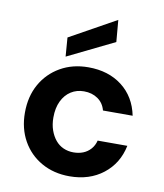

<svg xmlns="http://www.w3.org/2000/svg" viewBox="-86 -829 777 911"><g transform="rotate(10 303.0 -373.5)"><path d="M310 12Q234 12 175 -21.5Q116 -55 83 -114Q50 -173 50 -249Q50 -327 83 -386Q116 -445 175 -479Q234 -513 310 -513Q407 -513 472.5 -462.5Q538 -412 556 -323H413Q404 -358 376 -377.5Q348 -397 309 -397Q274 -397 246.5 -379.5Q219 -362 203 -329Q187 -296 187 -250Q187 -216 196.5 -189Q206 -162 222 -142.5Q238 -123 260.5 -113Q283 -103 309 -103Q335 -103 356 -111.5Q377 -120 392 -137Q407 -154 413 -178H556Q538 -91 472 -39.5Q406 12 310 12ZM194 -544 187 -635 410 -759 419 -654Z"/></g></svg>

Font: DM Sans 18pt
Style: Bold
Weight: 700
Designer: Colophon Foundry, Jonny Pinhorn
Foundry: Colophon Foundry
Version: Version 4.004;gftools[0.9.30]